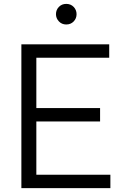

<svg xmlns="http://www.w3.org/2000/svg" viewBox="-20 -968 656 988"><path d="M321 -842Q298 -842 283 -858Q268 -874 268 -895Q268 -917 283 -932.5Q298 -948 321 -948Q344 -948 359 -932.5Q374 -917 374 -895Q374 -873 359 -857.5Q344 -842 321 -842ZM90 0V-740H542V-671H167V-412H495V-343H167V-69H548V0Z"/></svg>

Font: Be Vietnam Pro Light
Style: Regular
Weight: 300
Designer: Lam Bao, Tony Le, Vietanh Nguyen
Foundry: Yellow Type Foundry
Version: Version 1.002; ttfautohint (v1.8.3)